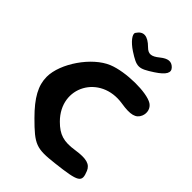

<svg xmlns="http://www.w3.org/2000/svg" viewBox="-313 -1303 1384 1384"><g transform="rotate(45 379.0 -611.5)"><path d="M296 -842C163 -788 30 -596 30 -458C30 -370 74 -289 178 -185C313 -50 342 -39 513 -59C730 -84 750 -97 715 -183C695 -231 650 -244 550 -229C446 -213 392 -230 326 -296C145 -477 292 -746 550 -705C650 -689 695 -701 715 -748C731 -786 719 -827 688 -847C621 -890 408 -888 296 -842ZM258 -1133C245 -1112 282 -1065 340 -1027C438 -964 455 -964 555 -1029C630 -1078 649 -1114 619 -1144C589 -1174 555 -1170 509 -1133C459 -1092 430 -1091 396 -1125C338 -1183 292 -1186 258 -1133Z"/></g></svg>

Font: Hussar Skorodowane
Style: Bold
Weight: 700
Foundry: Cannot Into Space Fonts
Version: Version 0.892